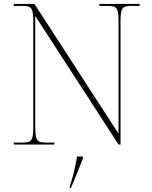

<svg xmlns="http://www.w3.org/2000/svg" viewBox="-20 -734 771 975"><path d="M50 0H256V-10H215C165 -10 159 -21 159 -98V-653L582 0H592V-616C592 -693 598 -704 648 -704H689V-714H485V-704H526C576 -704 582 -693 582 -616V-55L155 -714H50V-704H93C143 -704 149 -693 149 -616V-98C149 -21 143 -10 93 -10H50ZM334 213V221H340C358 179 384 115 401 71V61H371C365 106 347 178 334 213Z"/></svg>

Font: Noto Serif Display Thin
Style: Regular
Weight: 100
Designer: Monotype Design Team
Foundry: Monotype Imaging Inc.
Version: Version 2.009